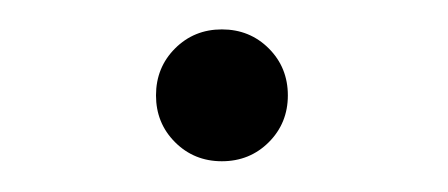

<svg xmlns="http://www.w3.org/2000/svg" viewBox="-20 -296 299 128"><path d="M96.7 -201.2Q84 -213.9 84 -232.4Q84 -251 96.7 -263.7Q109.4 -276.4 127.9 -276.4Q146.5 -276.4 159.2 -263.7Q171.9 -251 171.9 -232.4Q171.9 -213.9 159.2 -201.2Q146.5 -188.5 127.9 -188.5Q109.4 -188.5 96.7 -201.2Z"/></svg>

Font: Buda
Style: light
Weight: 400
Version: Version 1.002